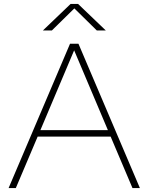

<svg xmlns="http://www.w3.org/2000/svg" viewBox="-20 -964 761 984"><path d="M24 0 339 -740H382L697 0H659L547 -264H173L61 0ZM187 -297H533L360 -706ZM200 -808 342 -944H380L522 -808H476L361 -921L246 -808Z"/></svg>

Font: Encode Sans Expanded Expanded Thin
Style: Regular
Weight: 100
Width: 7
Designer: Multiple Designers
Foundry: Impallari Type
Version: Version 3.000; ttfautohint (v1.8.3) -l 8 -r 50 -G 200 -x 14 